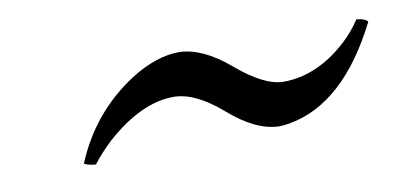

<svg xmlns="http://www.w3.org/2000/svg" viewBox="-31 -404 550 263"><g transform="rotate(-10 244.0 -272.0)"><path d="M70.3 -209Q97.7 -275.4 157.2 -314Q193.4 -336.9 225.6 -336.9Q257.8 -335.9 293.9 -305.2Q332 -272.5 358.9 -272Q406.2 -272 448.2 -310.5Q462.4 -323.7 472.2 -338.9Q483.9 -337.9 487.8 -333Q435.1 -228 357.4 -214.4Q349.1 -212.9 342.3 -212.9Q310.1 -213.9 273.4 -246.1Q236.8 -277.8 207 -277.8Q162.1 -277.8 112.8 -233.9Q97.7 -219.7 86.4 -205.1Q76.7 -205.6 70.3 -209Z"/></g></svg>

Font: Linux Libertine Display Slanted O
Style: Slanted
Weight: 400
Designer: Philipp H. Poll
Foundry: Philipp H. Poll
Version: Version 5.0.9